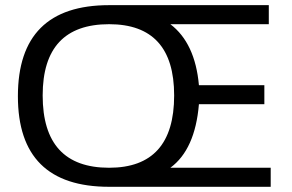

<svg xmlns="http://www.w3.org/2000/svg" viewBox="-20 -718 1122 738"><path d="M399.4 -73.2Q649.4 -73.2 649.4 -351.1Q649.4 -625 399.4 -625Q144 -625 144 -351.1Q144 -73.2 399.4 -73.2ZM48.8 -348.1Q48.8 -698.2 399.4 -698.2H1013.2V-625H634.8Q730 -552.7 744.6 -390.6H996.1V-317.4H744.6Q730 -143.1 634.8 -73.2H1020.5V0H399.4Q48.8 0 48.8 -348.1Z"/></svg>

Font: Sansation
Style: Regular
Weight: 400
Designer: Bernd Montag
Version: Version 1.301